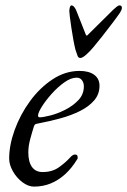

<svg xmlns="http://www.w3.org/2000/svg" viewBox="-20 -677 472 712"><path d="M106 15Q85 15 63.5 -1Q42 -17 28 -41.5Q14 -66 14 -89Q14 -139 34.5 -195.5Q55 -252 91 -301.5Q127 -351 174.5 -382.5Q222 -414 275 -414Q310 -414 329.5 -399.5Q349 -385 349 -359Q349 -328 329.5 -305Q310 -282 277 -265.5Q244 -249 203.5 -238Q163 -227 121 -219Q115 -218 111.5 -216.5Q108 -215 106 -209Q99 -187 92 -161Q85 -135 85 -112Q85 -77 98.5 -58Q112 -39 138 -39Q174 -39 199 -57Q224 -75 240 -93Q250 -104 258 -104Q268 -104 268 -94Q268 -93 268 -90.5Q268 -88 266 -86Q246 -53 221 -30.5Q196 -8 167.5 3.5Q139 15 106 15ZM128 -242Q139 -242 165.5 -248.5Q192 -255 221 -269.5Q250 -284 270.5 -305.5Q291 -327 291 -357Q291 -370 284 -379.5Q277 -389 264 -389Q243 -389 218.5 -371.5Q194 -354 172 -329.5Q150 -305 135.5 -282Q121 -259 121 -248Q121 -242 128 -242ZM278 -462Q271 -462 268 -469Q265 -476 260 -492Q256 -507 252 -529.5Q248 -552 244.5 -575Q241 -598 239 -615Q237 -632 237 -636Q237 -642 239 -649.5Q241 -657 245 -657Q254 -657 262 -640Q268 -625 278.5 -598.5Q289 -572 298 -549Q301 -541 307 -549Q330 -572 356.5 -598Q383 -624 400 -641Q405 -646 412 -651.5Q419 -657 423 -657Q432 -657 432 -648Q432 -644 430 -639.5Q428 -635 425 -630Q417 -618 398.5 -593.5Q380 -569 360 -543.5Q340 -518 328 -504Q315 -488 300.5 -475Q286 -462 278 -462Z"/></svg>

Font: EB Garamond
Style: Italic
Weight: 400
Italic angle: -17.2°
Designer: Georg Duffner and Octavio Pardo
Foundry: Georg Duffner
Version: Version 1.001